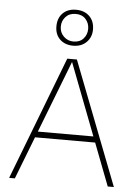

<svg xmlns="http://www.w3.org/2000/svg" viewBox="-55 -831 626 873"><g transform="rotate(5 258.0 -394.0)"><path d="M20 0 236 -563H280L498 0H470L259 -550L46 0ZM115 -194 126 -221H391L402 -194ZM257 -624Q220 -624 197 -646Q174 -668 174 -705Q174 -743 196.5 -765.5Q219 -788 257 -788Q295 -788 318 -765.5Q341 -743 341 -705Q341 -670 318 -647Q295 -624 257 -624ZM257 -643Q286 -643 302.5 -661.5Q319 -680 319 -706Q319 -732 302.5 -750.5Q286 -769 257 -769Q228 -769 211 -750.5Q194 -732 194 -706Q194 -679 212.5 -661Q231 -643 257 -643Z"/></g></svg>

Font: Darker Grotesque Light Light
Style: Regular
Weight: 300
Version: Version 1.000;gftools[0.9.28]